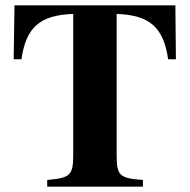

<svg xmlns="http://www.w3.org/2000/svg" viewBox="-20 -696 707 716"><path d="M34 -676 31 -475H60C77 -594 129 -640 253 -644V-117C253 -43 242 -32 156 -25V0H513V-25C426 -31 415 -41 415 -117V-644C538 -640 590 -594 607 -475H636L634 -676Z"/></svg>

Font: XITS
Style: Bold
Weight: 700
Designer: MicroPress Inc., with final additions and corrections provided by Coen Hoffman, Elsevier (retired)
Version: Version 1.107